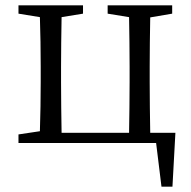

<svg xmlns="http://www.w3.org/2000/svg" viewBox="-20 -534 712 717"><path d="M541 -38C540 -94 539 -174 539 -228V-286C539 -338 540 -414 541 -469L623 -483V-514H382V-483L462 -470C463 -415 464 -339 464 -286V-228C464 -174 463 -94 462 -38H210C209 -94 208 -174 208 -228V-286C208 -338 209 -415 210 -470L290 -483V-514H49V-483L129 -470C131 -415 132 -339 132 -286V-228C132 -176 131 -99 129 -44L49 -32V0H563L583 163H624L635 -38Z"/></svg>

Font: Source Han Serif
Style: Regular
Weight: 400
Designer: Ryoko NISHIZUKA 西塚涼子 (kana & ideographs); Frank Grießhammer (Latin, Greek & Cyrillic); Wenlong ZHANG 张文龙 (bopomofo); San
Foundry: Adobe Systems Incorporated
Version: Version 1.001;PS 1.001;hotconv 16.6.54;makeotf.lib2.5.65590